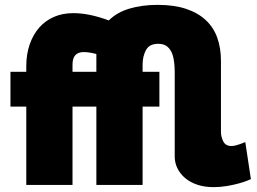

<svg xmlns="http://www.w3.org/2000/svg" viewBox="-20 -760 1055 789"><path d="M858 9Q820 9 790.5 -1Q761 -11 740.5 -28.5Q720 -46 709 -68.5Q698 -91 698 -117V-463Q698 -481 696 -501.5Q694 -522 687.5 -539.5Q681 -557 667.5 -568.5Q654 -580 630 -580Q594 -580 580 -554.5Q566 -529 566 -494V-465H635V-322H566V0H376V-322H278V0H88V-322H23V-465H88V-488Q88 -537 102 -577.5Q116 -618 141 -646.5Q166 -675 201.5 -690.5Q237 -706 281 -706Q347 -706 427 -676Q460 -709 511.5 -724.5Q563 -740 628 -740Q696 -740 745 -723.5Q794 -707 826 -677Q858 -647 873 -604.5Q888 -562 888 -510V-217Q888 -198 897.5 -179Q907 -160 931 -160Q939 -160 949 -162.5Q959 -165 967 -168Q975 -171 981 -173.5Q987 -176 988 -176L1011 -24Q1010 -23 996 -17.5Q982 -12 960.5 -6Q939 0 912 4.5Q885 9 858 9ZM376 -465V-538Q347 -546 324 -546Q278 -546 278 -495V-465Z"/></svg>

Font: Raleway
Style: Heavy
Weight: 900
Designer: Matt McInerney, Pablo Impallari, Rodrigo Fuenzalida
Foundry: Matt McInerney, Pablo Impallari, Rodrigo Fuenzalida
Version: Version 2.001; ttfautohint (v0.8) -G 200 -r 50